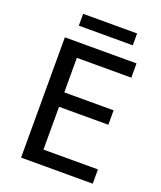

<svg xmlns="http://www.w3.org/2000/svg" viewBox="-155 -953 881 1050"><g transform="rotate(20 286.0 -427.5)"><path d="M459 -855V-786H145V-855ZM95 -700H512V-617H195V-416H482V-332H195V-83H512V0H95Z"/></g></svg>

Font: Voces
Style: Regular
Weight: 400
Designer: Ana Paula Megda, Pablo Ugerman
Foundry: Ana Paula Megda, Pablo Ugerman
Version: Version 1.100